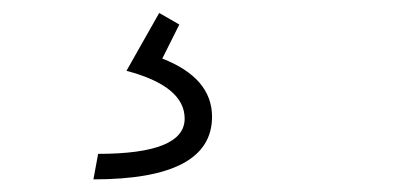

<svg xmlns="http://www.w3.org/2000/svg" viewBox="-20 -44 626 298"><path d="M125 234.4 132.3 194.8Q266.6 194.8 266.6 140.1Q266.6 89.8 176.3 65.9L227.1 -23.9L258.3 -5.9L231.9 46.9Q309.1 77.1 309.1 137.2Q309.1 234.4 125 234.4Z"/></svg>

Font: Cascadia Mono PL ExtraLight
Style: Italic
Weight: 200
Italic angle: -10°
Monospace: yes
Designer: Aaron Bell
Foundry: Saja Typeworks
Version: Version 2404.023; ttfautohint (v1.8.4)